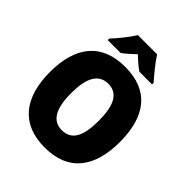

<svg xmlns="http://www.w3.org/2000/svg" viewBox="-252 -1077 1237 1237"><g transform="rotate(45 366.0 -458.5)"><path d="M455 -927H280C255 -885 199 -816 165 -781V-767H282C310 -786 334 -809 367 -840C399 -809 425 -786 454 -767H569V-781C533 -822 483 -882 455 -927ZM685 -358C685 -587 587 -725 367 -725C149 -725 47 -587 47 -359C47 -130 150 10 366 10C586 10 685 -130 685 -358ZM240 -358C240 -494 277 -571 367 -571C456 -571 492 -495 492 -358C492 -221 457 -147 366 -147C278 -147 240 -223 240 -358Z"/></g></svg>

Font: Noto Sans Telugu SemiCondensed Black
Style: Regular
Weight: 900
Width: 4
Designer: Jelle Bosma - Monotype Design Team
Foundry: Monotype Imaging Inc.
Version: Version 2.005